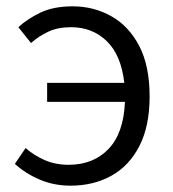

<svg xmlns="http://www.w3.org/2000/svg" viewBox="-20 -574 546 607"><path d="M129 -252V-312H373Q363 -400 317.5 -444Q272 -488 205 -488Q163 -488 133 -474Q103 -460 78 -438L38 -488Q66 -514 107.5 -534Q149 -554 210 -554Q276 -554 331.5 -523Q387 -492 420 -429Q453 -366 453 -269Q453 -175 420.5 -112Q388 -49 331.5 -18Q275 13 203 13Q151 13 106 -6Q61 -25 27 -56L61 -106Q87 -83 121 -68Q155 -53 197 -53Q275 -53 323 -103Q371 -153 375 -252Z"/></svg>

Font: Source Han Sans SC Normal
Style: Regular
Weight: 350
Designer: Ryoko NISHIZUKA 西塚涼子 (kana, bopomofo & ideographs); Paul D. Hunt (Latin, Greek & Cyrillic); Sandoll Communications 산돌커뮤니
Foundry: Adobe
Version: Version 2.004;hotconv 1.0.118;makeotfexe 2.5.65603